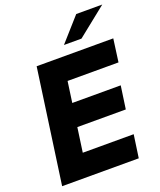

<svg xmlns="http://www.w3.org/2000/svg" viewBox="-162 -1002 920 1102"><g transform="rotate(-20 298.5 -450.5)"><path d="M24 0H492L512 -140H201L222 -289H518L538 -429H242L260 -557H571L590 -697H122ZM311 -758H418L597 -901H438Z"/></g></svg>

Font: HK Grotesk Black
Style: Italic
Weight: 900
Italic angle: -16°
Designer: Alfredo Marco Pradil
Foundry: Hanken Design Co.
Version: Version 3.001;FEAKit 1.0